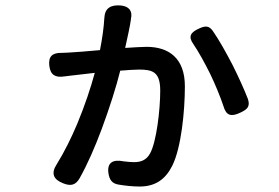

<svg xmlns="http://www.w3.org/2000/svg" viewBox="-20 -632 1020 701"><path d="M829 -395C805 -441 780 -486 757 -519C743 -539 729 -538 707 -528C676 -514 666 -499 686 -471C707 -440 728 -401 748 -361C767 -321 784 -280 796 -244C806 -209 825 -205 858 -221C884 -233 894 -244 885 -271C871 -307 851 -351 829 -395ZM262 -180C241 -130 216 -79 187 -32C166 0 174 23 210 37C237 48 255 45 270 20C300 -33 327 -96 351 -160C380 -238 405 -317 419 -374C447 -376 470 -378 487 -378C538 -378 565 -369 565 -301C565 -230 551 -113 528 -72C514 -46 492 -40 470 -40C460 -40 446 -41 431 -43C392 -51 370 -38 376 1C380 25 389 38 413 42C437 46 464 49 490 49C549 49 585 21 609 -27C642 -93 655 -227 655 -317C655 -420 596 -461 515 -461C498 -461 469 -459 437 -457C446 -497 455 -539 458 -561C458 -562 458 -562 458 -563C465 -592 451 -609 421 -612C385 -615 363 -603 361 -567C359 -530 353 -490 345 -449C298 -445 255 -441 230 -440C222 -440 215 -439 207 -439C172 -440 156 -427 160 -392C164 -358 182 -348 215 -353C221 -354 226 -354 231 -355L326 -366C312 -314 290 -247 262 -180Z"/></svg>

Font: GenSenRounded2 TW M
Style: Regular
Weight: 500
Version: Version 2.100;PS 2.1;hotconv 16.6.51;makeotf.lib2.5.65220 DE